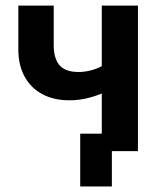

<svg xmlns="http://www.w3.org/2000/svg" viewBox="-20 -544 578 691"><path d="M268.7 127.1V-63H346.3V-207.4Q317.6 -195.7 288.7 -189.4Q259.9 -183 229.8 -183Q173.7 -183 132.4 -205.1Q91 -227.2 68.5 -268.5Q46 -309.7 46 -365V-523.8H173.3V-382.8Q173.3 -333.2 194.4 -309Q215.5 -284.9 262.3 -284.9Q284.3 -284.9 306.6 -290.6Q329 -296.3 346.3 -306V-523.8H476.5V0H382.6V127.1Z"/></svg>

Font: Raleway Thin
Style: Regular
Weight: 100
Designer: Matt McInerney, Pablo Impallari, Rodrigo Fuenzalida
Foundry: Matt McInerney, Pablo Impallari, Rodrigo Fuenzalida
Version: Version 4.026